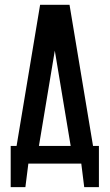

<svg xmlns="http://www.w3.org/2000/svg" viewBox="-20 -679 455 797"><path d="M273.4 -73.2 207.5 -468.8 141.6 -73.2ZM97.7 0 85.4 97.7H24.4V-73.2H48.8L146.5 -659.2H268.6L366.2 -73.2H390.6V97.7H329.6L317.4 0Z"/></svg>

Font: Alegre Sans
Style: Regular
Weight: 400
Width: 3
Designer: GrandChaos9000
Version: Version 1.2.6 - August 1, 2014